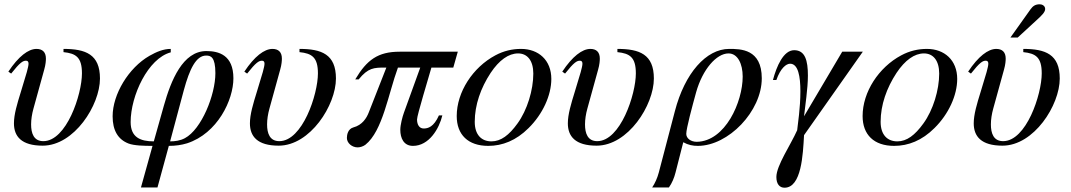

<svg xmlns="http://www.w3.org/2000/svg" viewBox="-20 -669 4992 895"><path d="M276 -426C334 -420 362 -402 362 -327C362 -229 290 -11 182 -11C137 -11 125 -48 125 -89C125 -112 129 -138 136 -163L186 -344C193 -368 194 -387 194 -396C194 -426 178 -441 150 -441C112 -441 66 -406 19 -335L32 -326C73 -378 87 -386 101 -386C109 -386 113 -382 113 -372C113 -365 110 -351 105 -333L77 -240C60 -185 45 -136 45 -94C45 -34 79 10 179 10C326 10 446 -179 446 -303C446 -416 379 -441 276 -441Z M697 -10C634 -10 589 -29 589 -100C589 -223 670 -397 776 -425V-441C741 -441 709 -427 677 -409C579 -353 505 -229 505 -127C505 -61 530 -19 579 0C605 10 652 11 691 11L637 205H714L767 11C798 11 826 7 852 -1C994 -47 1068 -203 1068 -304C1068 -413 999 -431 942 -431C832 -431 777 -294 744 -177ZM837 -249C864 -348 894 -410 941 -410C962 -410 984 -404 984 -328C984 -226 919 -66 842 -25C820 -13 795 -10 773 -10Z M1376 -426C1434 -420 1462 -402 1462 -327C1462 -229 1390 -11 1282 -11C1237 -11 1225 -48 1225 -89C1225 -112 1229 -138 1236 -163L1286 -344C1293 -368 1294 -387 1294 -396C1294 -426 1278 -441 1250 -441C1212 -441 1166 -406 1119 -335L1132 -326C1173 -378 1187 -386 1201 -386C1209 -386 1213 -382 1213 -372C1213 -365 1210 -351 1205 -333L1177 -240C1160 -185 1145 -136 1145 -94C1145 -34 1179 10 1279 10C1426 10 1546 -179 1546 -303C1546 -416 1479 -441 1376 -441Z M2114 -428H1843C1742 -428 1690 -390 1636 -299H1652C1696 -353 1723 -354 1775 -354H1781L1699 -145C1689 -119 1669 -86 1627 -75C1602 -68 1597 -41 1597 -26C1597 -2 1621 18 1647 18C1658 18 1672 14 1683 6C1764 -58 1790 -232 1835 -354H1939L1863 -144C1856 -125 1846 -87 1846 -64C1846 -25 1862 11 1905 11C1980 11 2027 -69 2042 -131H2026C2002 -77 1975 -70 1955 -70C1934 -70 1924 -89 1924 -112C1924 -132 1977 -304 1991 -354H2093Z M2550 -301C2550 -389 2490 -441 2409 -441C2368 -441 2328 -432 2289 -411C2184 -355 2109 -240 2109 -128C2109 -41 2162 11 2256 11C2322 11 2386 -14 2444 -72C2510 -137 2550 -225 2550 -301ZM2466 -326C2466 -250 2438 -156 2392 -93C2353 -39 2315 -10 2271 -10C2224 -10 2193 -41 2193 -101C2193 -180 2221 -259 2267 -329C2307 -389 2351 -420 2395 -420C2438 -420 2466 -387 2466 -326Z M2858 -426C2916 -420 2944 -402 2944 -327C2944 -229 2872 -11 2764 -11C2719 -11 2707 -48 2707 -89C2707 -112 2711 -138 2718 -163L2768 -344C2775 -368 2776 -387 2776 -396C2776 -426 2760 -441 2732 -441C2694 -441 2648 -406 2601 -335L2614 -326C2655 -378 2669 -386 2683 -386C2691 -386 2695 -382 2695 -372C2695 -365 2692 -351 2687 -333L2659 -240C2642 -185 2627 -136 2627 -94C2627 -34 2661 10 2761 10C2908 10 3028 -179 3028 -303C3028 -416 2961 -441 2858 -441Z M3051 135C3044 161 3034 184 3020 205H3098C3113 184 3123 159 3129 135L3165 -6C3188 7 3210 11 3233 11C3375 11 3531 -150 3531 -304C3531 -441 3432 -441 3379 -441C3272 -441 3172 -328 3126 -151ZM3442 -312C3442 -194 3361 -10 3228 -8C3200 -8 3179 -24 3179 -45C3179 -70 3207 -174 3225 -239C3255 -346 3320 -420 3376 -420C3419 -420 3442 -371 3442 -312Z M4002 -428H3906L3728 -127C3733 -175 3746 -255 3746 -317C3746 -387 3733 -435 3682 -435C3632 -435 3600 -360 3583 -296H3599C3618 -351 3645 -372 3663 -372C3701 -372 3711 -312 3711 -243C3711 -167 3699 -90 3696 -62C3666 6 3599 103 3599 156C3599 189 3614 206 3637 206C3716 206 3723 52 3728 -39Z M4442 -301C4442 -389 4382 -441 4301 -441C4260 -441 4220 -432 4181 -411C4076 -355 4001 -240 4001 -128C4001 -41 4054 11 4148 11C4214 11 4278 -14 4336 -72C4402 -137 4442 -225 4442 -301ZM4358 -326C4358 -250 4330 -156 4284 -93C4245 -39 4207 -10 4163 -10C4116 -10 4085 -41 4085 -101C4085 -180 4113 -259 4159 -329C4199 -389 4243 -420 4287 -420C4330 -420 4358 -387 4358 -326Z M4690 -494H4724L4812 -575C4835 -596 4852 -612 4852 -627C4852 -642 4838 -649 4827 -649C4806 -649 4795 -641 4784 -626ZM4750 -426C4808 -420 4836 -402 4836 -327C4836 -229 4764 -11 4656 -11C4611 -11 4599 -48 4599 -89C4599 -112 4603 -138 4610 -163L4660 -344C4667 -368 4668 -387 4668 -396C4668 -426 4652 -441 4624 -441C4586 -441 4540 -406 4493 -335L4506 -326C4547 -378 4561 -386 4575 -386C4583 -386 4587 -382 4587 -372C4587 -365 4584 -351 4579 -333L4551 -240C4534 -185 4519 -136 4519 -94C4519 -34 4553 10 4653 10C4800 10 4920 -179 4920 -303C4920 -416 4853 -441 4750 -441Z"/></svg>

Font: STIXGeneral
Style: Italic
Weight: 400
Italic angle: -16.33°
Designer: MicroPress Inc., with final additions and corrections provided by Coen Hoffman, Elsevier (retired)
Version: Version 1.1.0